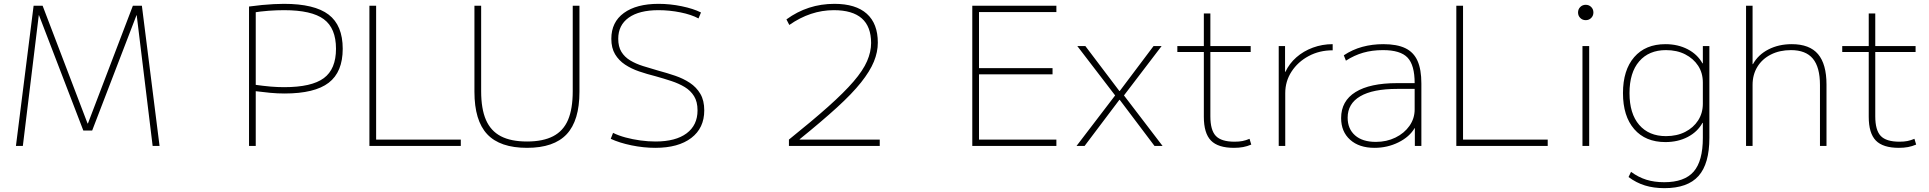

<svg xmlns="http://www.w3.org/2000/svg" viewBox="-20 -760 10047 1000"><path d="M63 0 155 -730H202L436 -117H438L672 -730H719L811 0H775L692 -681H691L460 -80H414L183 -681H182L99 0Z M1277 -726Q1313 -731 1345 -734Q1377 -737 1405.5 -738.5Q1434 -740 1459 -740Q1618 -740 1691.5 -684Q1765 -628 1765 -506Q1765 -385 1692 -329Q1619 -273 1462 -273Q1425 -273 1388 -276.5Q1351 -280 1294 -287L1297 -320Q1354 -312 1390 -309Q1426 -306 1460 -306Q1603 -306 1666.5 -353Q1730 -400 1730 -506Q1730 -613 1666.5 -660Q1603 -707 1460 -707Q1422 -707 1379.5 -704Q1337 -701 1289 -693L1312 -711V0H1277Z M1904 0V-730H1939V-33H2380V0Z M2725 10Q2584 10 2517.5 -61Q2451 -132 2451 -282V-730H2486V-285Q2486 -193 2511 -135.5Q2536 -78 2588.5 -50.5Q2641 -23 2725 -23Q2808 -23 2861 -50.5Q2914 -78 2938.5 -135.5Q2963 -193 2963 -285V-730H2998V-282Q2998 -132 2931.5 -61Q2865 10 2725 10Z M3393 10Q3332 10 3269 -3Q3206 -16 3161 -37L3173 -68Q3201 -54 3238 -44Q3275 -34 3315.5 -28.5Q3356 -23 3394 -23Q3499 -23 3556 -65.5Q3613 -108 3613 -185Q3613 -230 3595 -259Q3577 -288 3546.5 -306.5Q3516 -325 3476.5 -338Q3437 -351 3394 -363Q3350 -374 3309 -388Q3268 -402 3235.5 -423.5Q3203 -445 3183.5 -477.5Q3164 -510 3164 -558Q3164 -645 3229.5 -692.5Q3295 -740 3410 -740Q3470 -740 3530.5 -727.5Q3591 -715 3631 -695L3618 -664Q3581 -684 3524 -695.5Q3467 -707 3410 -707Q3309 -707 3254.5 -668Q3200 -629 3200 -558Q3200 -517 3216.5 -490Q3233 -463 3262 -445.5Q3291 -428 3329 -416Q3367 -404 3409 -392Q3454 -380 3496.5 -365.5Q3539 -351 3573 -328.5Q3607 -306 3627.5 -271.5Q3648 -237 3648 -185Q3648 -93 3580.5 -41.5Q3513 10 3393 10Z M4089 -33Q4211 -131 4293.5 -204.5Q4376 -278 4425.5 -335.5Q4475 -393 4496 -441.5Q4517 -490 4517 -536Q4517 -707 4323 -707Q4201 -707 4091 -630L4076 -659Q4187 -740 4326 -740Q4437 -740 4494.5 -688.5Q4552 -637 4552 -538Q4552 -489 4531.5 -439Q4511 -389 4464.5 -330.5Q4418 -272 4339 -200Q4260 -128 4145 -35V-33H4562V0H4089Z M5044 0V-730H5482V-697H5079V-405H5462V-373H5079V-33H5482V0Z M5587 0 5788 -263 5591 -520H5633L5810 -286H5812L5988 -520H6030L5834 -263L6035 0H5993L5812 -240H5810L5629 0Z M6407 10Q6324 10 6287 -28Q6250 -66 6250 -152V-489H6112V-520H6250V-690H6284V-520H6494V-489H6284V-154Q6284 -82 6312.5 -52Q6341 -22 6410 -22Q6434 -22 6451.5 -25.5Q6469 -29 6488 -37L6497 -7Q6476 2 6454.5 6Q6433 10 6407 10Z M6640 0V-520H6673V-386H6675Q6695 -429 6732 -461.5Q6769 -494 6818 -512Q6867 -530 6921 -530V-498Q6852 -498 6796 -468Q6740 -438 6707 -387.5Q6674 -337 6674 -275V0Z M7139 10Q7059 10 7012 -32Q6965 -74 6965 -145Q6965 -234 7040 -280.5Q7115 -327 7256 -327H7348Q7348 -421 7311 -460Q7274 -499 7183 -499Q7127 -499 7080 -485.5Q7033 -472 6990 -444L6979 -472Q7024 -502 7075.5 -516Q7127 -530 7185 -530Q7256 -530 7299.5 -509Q7343 -488 7363 -443Q7383 -398 7383 -325V0H7349V-93H7348Q7321 -47 7263.5 -18.5Q7206 10 7139 10ZM7146 -21Q7202 -21 7248 -43.5Q7294 -66 7321 -104.5Q7348 -143 7348 -190V-297H7258Q7130 -297 7064.5 -258.5Q6999 -220 6999 -147Q6999 -89 7037.5 -55Q7076 -21 7146 -21Z M7565 0V-730H7600V-33H8041V0Z M8222 0V-520H8257V0ZM8239 -655Q8222 -655 8210.5 -666.5Q8199 -678 8199 -695Q8199 -712 8210.5 -723.5Q8222 -735 8239 -735Q8256 -735 8267.5 -723.5Q8279 -712 8279 -695Q8279 -678 8267.5 -666.5Q8256 -655 8239 -655Z M8649 220Q8593 220 8547.5 206Q8502 192 8462 162L8475 135Q8513 163 8554.5 176Q8596 189 8648 189Q8753 189 8801 134Q8849 79 8849 -42V-120H8847Q8821 -73 8770 -46.5Q8719 -20 8654 -20Q8550 -20 8491.5 -87.5Q8433 -155 8433 -275Q8433 -395 8491.5 -462.5Q8550 -530 8654 -530Q8719 -530 8770 -503.5Q8821 -477 8847 -430H8849V-520H8883V-42Q8883 93 8826.5 156.5Q8770 220 8649 220ZM8657 -51Q8714 -51 8757 -73Q8800 -95 8824.5 -133Q8849 -171 8849 -220V-330Q8849 -380 8824.5 -417.5Q8800 -455 8757 -477Q8714 -499 8657 -499Q8568 -499 8517.5 -440.5Q8467 -382 8467 -275Q8467 -168 8517.5 -109.5Q8568 -51 8657 -51Z M9074 0V-730H9108V-426H9110Q9137 -475 9190.5 -502.5Q9244 -530 9312 -530Q9405 -530 9449 -478Q9493 -426 9493 -320V0H9459V-317Q9459 -410 9422 -454.5Q9385 -499 9308 -499Q9249 -499 9203.5 -476Q9158 -453 9133 -412Q9108 -371 9108 -318V0Z M9870 10Q9787 10 9750 -28Q9713 -66 9713 -152V-489H9575V-520H9713V-690H9747V-520H9957V-489H9747V-154Q9747 -82 9775.5 -52Q9804 -22 9873 -22Q9897 -22 9914.5 -25.5Q9932 -29 9951 -37L9960 -7Q9939 2 9917.5 6Q9896 10 9870 10Z"/></svg>

Font: M PLUS 2 ExtraLight
Style: Regular
Weight: 250
Designer: Coji Morishita
Foundry: UNDERFOREST DESIGN
Version: Version 1.001